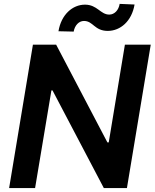

<svg xmlns="http://www.w3.org/2000/svg" viewBox="-20 -954 785 974"><path d="M744.7 -727.3H613.6L531.6 -231.5H524.9L264.9 -727.3H147L26.3 0H158L240.8 -495.4H246.4L506.7 0H623.9ZM276.6 -795.5 353.7 -793.7C359.4 -826 380.7 -847.7 405.9 -847.7C453.1 -847.7 458.5 -797.2 527.3 -797.2C590.6 -797.6 648.4 -846.2 662.6 -931.1L587 -934.3C582 -902.7 561.1 -880 534.1 -880C489.7 -880 473.4 -930.4 411.2 -930.4C348 -930.4 290.5 -880 276.6 -795.5Z"/></svg>

Font: Margiela Sans Semi Bold
Style: Italic
Weight: 600
Italic angle: -9.39999°
Designer: Stefan Endress, Andreas Faust
Version: Version 1.100;FEAKit 1.0